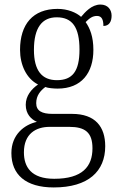

<svg xmlns="http://www.w3.org/2000/svg" viewBox="-20 -583 524 843"><path d="M216 240C368 240 442 169 442 59C442 -26 399 -83 296 -83H211C164 -83 139 -96 139 -130C139 -164 158 -185 179 -201C190 -196 218 -194 233 -194C338 -194 390 -263 390 -364C390 -422 375 -459 356 -486C373 -503 386 -513 406 -513C427 -513 434 -496 434 -469C459 -469 470 -488 470 -514C470 -540 454 -563 421 -563C382 -563 353 -529 336 -509C315 -528 277 -544 233 -544C124 -544 68 -476 68 -364C68 -298 96 -238 147 -212C118 -192 93 -162 93 -123C93 -82 117 -59 142 -48C87 -36 30 8 30 89C30 183 92 240 216 240ZM230 -231C164 -231 129 -273 129 -364C129 -462 165 -507 229 -507C297 -507 329 -464 329 -365C329 -270 298 -231 230 -231ZM218 202C117 202 85 150 85 86C85 4 138 -26 198 -26H284C353 -26 386 -2 386 68C386 148 342 202 218 202Z"/></svg>

Font: Noto Serif Khmer SemiCondensed Light
Style: Regular
Weight: 300
Width: 4
Designer: Danh Hong and the Monotype Design Team
Foundry: Monotype Imaging Inc.
Version: Version 2.004